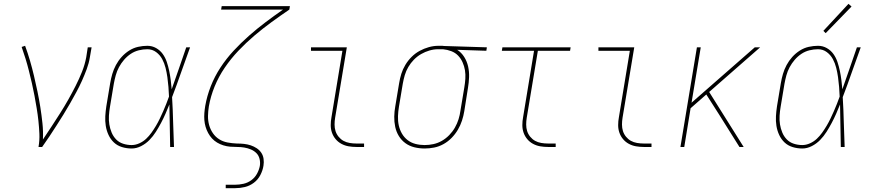

<svg xmlns="http://www.w3.org/2000/svg" viewBox="-20 -767 4540 1002"><path d="M181 0Q187 -35 185.5 -69Q184 -103 180.5 -136Q177 -169 171.5 -202Q166 -235 160 -267.5Q154 -300 146.5 -332.5Q139 -365 131 -397Q123 -429 113.5 -460Q104 -491 93 -522L111 -528Q125 -490 136.5 -450.5Q148 -411 157.5 -370.5Q167 -330 175.5 -289.5Q184 -249 190.5 -207.5Q197 -166 201.5 -124Q206 -82 204 -39Q227 -73 249.5 -107.5Q272 -142 294 -176.5Q316 -211 336 -246.5Q356 -282 374.5 -318.5Q393 -355 408 -392.5Q423 -430 430 -468L438 -520H458L449 -468Q444 -437 432.5 -406Q421 -375 407.5 -345Q394 -315 378 -285.5Q362 -256 345.5 -227Q329 -198 311 -169Q293 -140 275 -112Q257 -84 238.5 -56Q220 -28 200 0Z M667 8Q641 8 616.5 0.5Q592 -7 574.5 -23.5Q557 -40 546.5 -62.5Q536 -85 532 -110Q528 -135 529.5 -161Q531 -187 535 -213L555 -333Q559 -357 566 -381Q573 -405 585 -427.5Q597 -450 614.5 -469.5Q632 -489 654 -503Q676 -517 700.5 -522.5Q725 -528 749 -528Q774 -528 795 -516Q816 -504 829.5 -485Q843 -466 850.5 -443.5Q858 -421 863 -397Q868 -373 871 -349Q874 -325 876 -301Q895 -355 914 -410Q933 -465 952 -520H972Q948 -455 925.5 -390Q903 -325 878 -260Q882 -195 883.5 -130Q885 -65 888 0H868Q867 -55 866 -110.5Q865 -166 864 -222Q854 -197 843.5 -173Q833 -149 820.5 -125.5Q808 -102 793.5 -79Q779 -56 760 -36.5Q741 -17 716.5 -4.5Q692 8 667 8ZM667 -10Q687 -10 707 -19Q727 -28 742.5 -42.5Q758 -57 770.5 -74.5Q783 -92 794 -110.5Q805 -129 814 -148Q823 -167 831.5 -186Q840 -205 847.5 -224.5Q855 -244 862 -263Q861 -289 859 -314Q857 -339 853.5 -364Q850 -389 844 -413Q838 -437 826.5 -458.5Q815 -480 795 -495Q775 -510 749 -510Q727 -510 704.5 -504.5Q682 -499 662.5 -486Q643 -473 627.5 -455Q612 -437 601 -416.5Q590 -396 584 -374Q578 -352 574 -330L554 -210Q550 -187 548.5 -163.5Q547 -140 550.5 -118Q554 -96 562.5 -75.5Q571 -55 586 -39.5Q601 -24 622.5 -17Q644 -10 667 -10Z M1158 215V197H1208Q1229 197 1251 192Q1273 187 1291.5 173.5Q1310 160 1321 140Q1332 120 1336 99Q1339 80 1334.5 62Q1330 44 1318 32Q1306 20 1289.5 13Q1273 6 1255 3Q1237 0 1218 0Q1199 0 1181 -1.5Q1163 -3 1145.5 -8.5Q1128 -14 1113 -23Q1098 -32 1086.5 -44.5Q1075 -57 1066.5 -72.5Q1058 -88 1053 -105Q1048 -122 1046.5 -140Q1045 -158 1046.5 -177Q1048 -196 1051 -214Q1051 -214 1051 -214Q1051 -214 1051 -214Q1060 -266 1080 -317Q1100 -368 1130.5 -414.5Q1161 -461 1199 -502Q1237 -543 1279.5 -580.5Q1322 -618 1366.5 -651.5Q1411 -685 1457 -717H1134L1137 -735H1493L1490 -717Q1443 -685 1397 -651.5Q1351 -618 1307.5 -581Q1264 -544 1224.5 -502.5Q1185 -461 1153 -414Q1121 -367 1100 -315.5Q1079 -264 1070 -212Q1066 -187 1065.5 -162Q1065 -137 1071.5 -114Q1078 -91 1091 -72Q1104 -53 1123.5 -40.5Q1143 -28 1167 -23.5Q1191 -19 1216 -18H1218Q1236 -18 1254 -16Q1272 -14 1288.5 -8.5Q1305 -3 1319.5 6.5Q1334 16 1343.5 30Q1353 44 1355.5 62Q1358 80 1355 98Q1351 123 1338.5 147Q1326 171 1304.5 187Q1283 203 1258 209Q1233 215 1208 215Z M1840 0Q1819 0 1799 -3.5Q1779 -7 1761.5 -16.5Q1744 -26 1731.5 -41Q1719 -56 1712.5 -74.5Q1706 -93 1706 -114Q1706 -135 1710 -156L1767 -502H1603V-520H1790L1729 -153Q1726 -135 1726 -117Q1726 -99 1731 -83Q1736 -67 1747 -53.5Q1758 -40 1772.5 -32Q1787 -24 1804.5 -21Q1822 -18 1840 -18H1880V0Z M2196 8Q2168 8 2142 1.5Q2116 -5 2095.5 -20Q2075 -35 2061.5 -57Q2048 -79 2042.5 -105Q2037 -131 2037.5 -158.5Q2038 -186 2043 -213L2063 -333Q2067 -358 2074.5 -382Q2082 -406 2095.5 -428.5Q2109 -451 2128 -470Q2147 -489 2170 -501.5Q2193 -514 2218 -521Q2243 -528 2268 -528Q2271 -528 2274.5 -528Q2278 -528 2281 -528Q2285 -528 2289 -528Q2293 -528 2297 -527L2521 -520L2518 -502L2366 -507Q2388 -493 2402.5 -470Q2417 -447 2423 -420Q2429 -393 2428 -364.5Q2427 -336 2422 -307L2403 -187Q2399 -162 2391 -137.5Q2383 -113 2369.5 -90Q2356 -67 2337 -47.5Q2318 -28 2294.5 -15Q2271 -2 2246 3Q2221 8 2196 8ZM2196 -10Q2219 -10 2242 -15Q2265 -20 2286 -32Q2307 -44 2324.5 -62Q2342 -80 2354 -101Q2366 -122 2373 -144.5Q2380 -167 2383 -190L2403 -310Q2407 -333 2408.5 -356Q2410 -379 2406.5 -400.5Q2403 -422 2394 -442Q2385 -462 2370.5 -477Q2356 -492 2335 -500Q2314 -508 2292 -510H2278Q2275 -510 2272 -510Q2269 -510 2266 -510Q2244 -510 2221.5 -503.5Q2199 -497 2178 -485Q2157 -473 2140 -455.5Q2123 -438 2111 -417.5Q2099 -397 2092.5 -375Q2086 -353 2082 -330L2062 -210Q2058 -186 2057 -161Q2056 -136 2061 -113Q2066 -90 2077.5 -70Q2089 -50 2107 -36Q2125 -22 2148 -16Q2171 -10 2196 -10Z M2840 0Q2819 0 2799 -3.5Q2779 -7 2761.5 -16.5Q2744 -26 2731.5 -41Q2719 -56 2712.5 -74.5Q2706 -93 2706 -114Q2706 -135 2710 -156L2767 -502H2599L2602 -520H2958L2955 -502H2787L2729 -153Q2726 -135 2726 -117Q2726 -99 2731 -83Q2736 -67 2747 -53.5Q2758 -40 2772.5 -32Q2787 -24 2804.5 -21Q2822 -18 2840 -18H2880V0Z M3340 0Q3319 0 3299 -3.5Q3279 -7 3261.5 -16.5Q3244 -26 3231.5 -41Q3219 -56 3212.5 -74.5Q3206 -93 3206 -114Q3206 -135 3210 -156L3267 -502H3103V-520H3290L3229 -153Q3226 -135 3226 -117Q3226 -99 3231 -83Q3236 -67 3247 -53.5Q3258 -40 3272.5 -32Q3287 -24 3304.5 -21Q3322 -18 3340 -18H3380V0Z M3531 0 3617 -520H3637L3589 -231L3919 -520H3947L3681 -287L3861 0H3839L3733 -169L3666 -274L3584 -202L3551 0Z M4167 8Q4141 8 4116.5 0.5Q4092 -7 4074.5 -23.5Q4057 -40 4046.5 -62.5Q4036 -85 4032 -110Q4028 -135 4029.5 -161Q4031 -187 4035 -213L4055 -333Q4059 -357 4066 -381Q4073 -405 4085 -427.5Q4097 -450 4114.5 -469.5Q4132 -489 4154 -503Q4176 -517 4200.5 -522.5Q4225 -528 4249 -528Q4274 -528 4295 -516Q4316 -504 4329.5 -485Q4343 -466 4350.5 -443.5Q4358 -421 4363 -397Q4368 -373 4371 -349Q4374 -325 4376 -301Q4395 -355 4414 -410Q4433 -465 4452 -520H4472Q4448 -455 4425.5 -390Q4403 -325 4378 -260Q4382 -195 4383.5 -130Q4385 -65 4388 0H4368Q4367 -55 4366 -110.5Q4365 -166 4364 -222Q4354 -197 4343.5 -173Q4333 -149 4320.5 -125.5Q4308 -102 4293.5 -79Q4279 -56 4260 -36.5Q4241 -17 4216.5 -4.5Q4192 8 4167 8ZM4167 -10Q4187 -10 4207 -19Q4227 -28 4242.5 -42.5Q4258 -57 4270.5 -74.5Q4283 -92 4294 -110.5Q4305 -129 4314 -148Q4323 -167 4331.5 -186Q4340 -205 4347.5 -224.5Q4355 -244 4362 -263Q4361 -289 4359 -314Q4357 -339 4353.5 -364Q4350 -389 4344 -413Q4338 -437 4326.5 -458.5Q4315 -480 4295 -495Q4275 -510 4249 -510Q4227 -510 4204.5 -504.5Q4182 -499 4162.5 -486Q4143 -473 4127.5 -455Q4112 -437 4101 -416.5Q4090 -396 4084 -374Q4078 -352 4074 -330L4054 -210Q4050 -187 4048.5 -163.5Q4047 -140 4050.5 -118Q4054 -96 4062.5 -75.5Q4071 -55 4086 -39.5Q4101 -24 4122.5 -17Q4144 -10 4167 -10ZM4289 -594 4277 -606 4408 -747 4424 -733Z"/></svg>

Font: Iosevka SS04 Thin
Style: Italic
Weight: 100
Italic angle: -9°
Monospace: yes
Designer: Belleve Invis
Foundry: Belleve Invis
Version: Version 19.0.0; ttfautohint (v1.8.4)